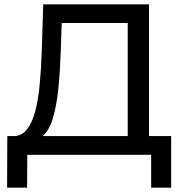

<svg xmlns="http://www.w3.org/2000/svg" viewBox="-20 -720 844 893"><path d="M13 153 14 -87H47Q83 -89 106.5 -119.5Q130 -150 144 -203Q158 -256 164.5 -325.5Q171 -395 174 -475L181 -700H673V-87H776V153H683V0H107L106 153ZM574 -87V-613H267L262 -466Q259 -381 251 -304.5Q243 -228 226 -170.5Q209 -113 178 -87Z"/></svg>

Font: Montserrat Medium
Style: Regular
Weight: 500
Designer: Julieta Ulanovsky
Foundry: Julieta Ulanovsky
Version: Version 9.000; ttfautohint (v1.8.4.7-5d5b)